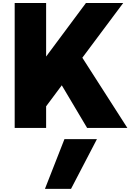

<svg xmlns="http://www.w3.org/2000/svg" viewBox="-20 -803 864 1258"><path d="M76.2 35.2V-783.2H282.2V-432.6L543 -783.2H787.1L519.5 -424.8L814.5 35.2H550.8L384.8 -244.1L282.2 -106.4V35.2ZM274.4 434.6 402.3 108.4H615.2L445.3 434.6Z"/></svg>

Font: GenEi M Gothic v2 Black
Style: Regular
Weight: 900
Version: Version 2.0